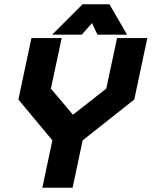

<svg xmlns="http://www.w3.org/2000/svg" viewBox="-20 -878 709 898"><path d="M178 0 225 -221.5 66 -412.5 127 -700H268.5L218 -463.5L325 -337H315.5L477 -463.5L527.5 -700H669L608 -412.5L366.5 -221.5L319.5 0ZM264 -71H263.5L301 -247.5L542 -434.5L583.5 -629.5H584L542.5 -434.5L301 -247.5L140 -434.5L181.5 -629.5H182L140.5 -434.5L301.5 -247.5ZM366 -858H492L574 -716H435.5L410.5 -770L362.5 -716H224ZM391.5 -819 336.5 -761 391.5 -819H448.5L478.5 -761L448.5 -819Z"/></svg>

Font: Tourney Black
Style: Italic
Weight: 900
Italic angle: -12°
Version: Version 1.015